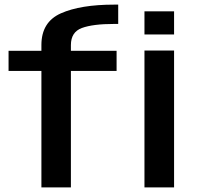

<svg xmlns="http://www.w3.org/2000/svg" viewBox="-20 -810 861 830"><path d="M159 0H286.5V-503.5H484V-590.5H286.5V-615Q286.5 -671.5 334 -689Q381.5 -706.5 473 -706.5H491V-790H473.5Q328 -790 243.5 -752.5Q159 -715 159 -615.5V-590.5H17V-503.5H159ZM604.5 0H732.5V-591.5H604.5ZM604.5 -761V-661H732.5V-761Z"/></svg>

Font: Anybody SemiExpanded Medium
Style: Regular
Weight: 500
Width: 6
Version: Version 1.113;gftools[0.9.25]